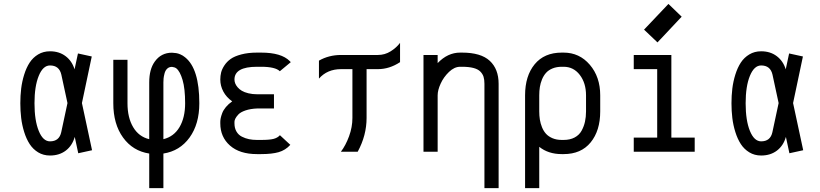

<svg xmlns="http://www.w3.org/2000/svg" viewBox="-20 -784 4239 992"><path d="M328.6 -251.5 296.9 -398.4Q286.1 -445.8 238.3 -445.8Q202.1 -445.8 180.2 -392.1Q158.2 -338.4 158.2 -250.5Q158.2 -161.6 180.2 -107.7Q202.1 -53.7 238.3 -53.7Q286.1 -53.7 296.4 -101.1ZM403.3 -251.5 455.6 -7.8 384.3 7.8 366.2 -76.7Q353.5 -31.7 320.1 -6.1Q286.6 19.5 238.3 19.5Q204.1 19.5 177.2 3.2Q150.4 -13.2 133.3 -39.6Q116.2 -65.9 105 -101.8Q93.8 -137.7 89.4 -174.3Q85 -210.9 85 -250.5Q85 -290 89.4 -326.4Q93.8 -362.8 105 -398.7Q116.2 -434.6 133.3 -460.7Q150.4 -486.8 177.2 -502.9Q204.1 -519 238.3 -519Q285.6 -519 318.8 -493.9Q352.1 -468.8 365.2 -425.8L382.8 -507.8L454.1 -492.2Z M751 -358.4Q751 -425.8 779.3 -465.3Q812 -511.7 868.7 -511.7Q882.3 -510.7 890.9 -509.5Q899.4 -508.3 912.1 -502.9Q924.8 -497.6 936.5 -487.8Q1009.8 -429.2 1009.8 -250.5Q1009.8 -143.1 959.5 -73.5Q909.2 -3.9 824.2 9.3V188H751V9.3Q666 -3.9 615.7 -73.5Q565.4 -143.1 565.4 -250.5V-475.1H638.7V-250.5Q638.7 -176.3 668 -127Q697.3 -77.6 751 -64.9ZM868.7 -438.5Q853.5 -438.5 843.8 -429.2Q834 -419.9 830.1 -404.5Q826.2 -389.2 825.2 -379.2Q824.2 -369.1 824.2 -358.4V-64.9Q878.4 -78.1 907.5 -127.2Q936.5 -176.3 936.5 -250.5Q936.5 -326.2 923.3 -370.8Q910.2 -415.5 891.1 -430.7Q882.8 -437 868.7 -438.5Z M1425.8 -416Q1402.8 -439 1329.1 -439H1307.6Q1191.4 -439 1191.4 -373Q1191.4 -363.3 1195.1 -353.5Q1198.7 -343.8 1207.5 -333.3Q1216.3 -322.8 1229.5 -314.9Q1242.7 -307.1 1263.4 -302Q1284.2 -296.9 1309.6 -296.9H1395.5V-223.6H1309.6Q1273.9 -222.2 1248.3 -213.4Q1222.7 -204.6 1211.4 -192.4Q1200.2 -180.2 1195.8 -170.9Q1191.4 -161.6 1191.4 -154.8V-146.5Q1191.4 -122.1 1201.7 -104.5Q1211.9 -86.9 1229.7 -77.9Q1247.6 -68.8 1266.6 -64.9Q1285.6 -61 1307.6 -61H1329.1Q1372.6 -61 1393.3 -66.4Q1414.1 -71.8 1426.3 -85.4L1480 -35.6Q1454.6 -7.8 1419.7 2.2Q1384.8 12.2 1329.1 12.2H1307.6Q1218.3 12.2 1168.2 -32Q1118.2 -76.2 1118.2 -146.5V-154.8Q1118.2 -163.6 1120.4 -174.1Q1122.6 -184.6 1128.2 -199.7Q1133.8 -214.8 1147.2 -231Q1160.6 -247.1 1179.7 -260.3Q1149.9 -281.2 1134 -310.8Q1118.2 -340.3 1118.2 -373Q1118.2 -391.6 1122.3 -408.9Q1126.5 -426.3 1139.2 -445.8Q1151.9 -465.3 1171.9 -479.5Q1191.9 -493.7 1227.1 -502.9Q1262.2 -512.2 1307.6 -512.2H1329.1Q1434.1 -512.2 1477.1 -468.3Q1478 -467.3 1480 -465.3L1482.4 -462.9Z M1742.2 -500H1932.6Q1968.3 -500 1998.3 -518.8Q2028.3 -537.6 2046.9 -562.5V-462.9Q1992.2 -426.8 1932.6 -426.8H1874V-174.8Q1874 -84.5 1828.1 0H1741.2Q1766.1 -32.7 1783.4 -79.8Q1800.8 -127 1800.8 -174.8V-426.8H1742.2Q1670.9 -426.8 1627.9 -377.9V-470.7Q1679.2 -500 1742.2 -500Z M2241.2 0H2168V-500H2241.2V-458Q2293 -512.2 2357.4 -512.2H2367.2Q2464.8 -512.2 2510.5 -469.7Q2556.2 -427.2 2556.2 -351.1V188H2482.9V-351.1Q2482.9 -372.6 2478.3 -387.5Q2473.6 -402.3 2461.4 -414.6Q2449.2 -426.8 2425.8 -432.9Q2402.3 -439 2367.2 -439H2357.4Q2327.6 -439 2299.8 -412.4Q2272 -385.7 2256.6 -351.8Q2241.2 -317.9 2241.2 -291.5Z M2892.1 12.2H2882.3Q2813 12.2 2766.1 -25.4V188H2692.9V-291.5Q2692.9 -391.6 2742.4 -451.9Q2792 -512.2 2882.3 -512.2H2892.1Q2973.6 -512.2 3027.3 -449.5Q3081.1 -386.7 3081.1 -291.5V-208.5Q3081.1 -108.9 3031.7 -48.3Q2982.4 12.2 2892.1 12.2ZM3007.8 -208.5V-291.5Q3007.8 -355 2975.6 -397Q2943.4 -439 2892.1 -439H2882.3Q2855.5 -439 2834.7 -430.4Q2814 -421.9 2801.3 -407.7Q2788.6 -393.6 2780.5 -374Q2772.5 -354.5 2769.3 -334.5Q2766.1 -314.5 2766.1 -291.5V-208.5Q2766.1 -186 2769.3 -166Q2772.5 -146 2780.5 -126.2Q2788.6 -106.4 2801.3 -92.5Q2814 -78.6 2834.7 -69.8Q2855.5 -61 2882.3 -61H2892.1Q2925.3 -61 2949 -73.7Q2972.7 -86.4 2984.9 -108.6Q2997.1 -130.9 3002.4 -155.3Q3007.8 -179.7 3007.8 -208.5Z M3377 -564.9 3307.6 -630.9 3433.6 -763.7 3502 -697.8ZM3254.4 -500H3448.7V-73.2H3569.3V0H3254.4V-73.2H3375.5V-426.8H3254.4Z M4002.9 -251.5 3971.2 -398.4Q3960.4 -445.8 3912.6 -445.8Q3876.5 -445.8 3854.5 -392.1Q3832.5 -338.4 3832.5 -250.5Q3832.5 -161.6 3854.5 -107.7Q3876.5 -53.7 3912.6 -53.7Q3960.4 -53.7 3970.7 -101.1ZM4077.6 -251.5 4129.9 -7.8 4058.6 7.8 4040.5 -76.7Q4027.8 -31.7 3994.4 -6.1Q3960.9 19.5 3912.6 19.5Q3878.4 19.5 3851.6 3.2Q3824.7 -13.2 3807.6 -39.6Q3790.5 -65.9 3779.3 -101.8Q3768.1 -137.7 3763.7 -174.3Q3759.3 -210.9 3759.3 -250.5Q3759.3 -290 3763.7 -326.4Q3768.1 -362.8 3779.3 -398.7Q3790.5 -434.6 3807.6 -460.7Q3824.7 -486.8 3851.6 -502.9Q3878.4 -519 3912.6 -519Q3960 -519 3993.2 -493.9Q4026.4 -468.8 4039.6 -425.8L4057.1 -507.8L4128.4 -492.2Z"/></svg>

Font: Anka/Coder Condensed
Style: Regular
Weight: 400
Width: 4
Monospace: yes
Version: Version 1.100